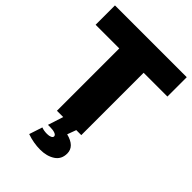

<svg xmlns="http://www.w3.org/2000/svg" viewBox="-269 -814 1165 1165"><g transform="rotate(45 314.0 -231.0)"><path d="M375 0 354 57Q437 78 437 139Q437 189 398.5 214Q360 239 304 239Q247 239 190 219L218 134Q238 142 266 142Q284 142 295.5 136.5Q307 131 307 122Q307 111 291 105Q275 99 251 99H231L263 0H209V-535H6V-701H622V-535H418V0Z"/></g></svg>

Font: Gontserrat ExtraBold
Style: Regular
Weight: 800
Designer: Julieta Ulanovsky
Foundry: Julieta Ulanovsky
Version: Version 6.001